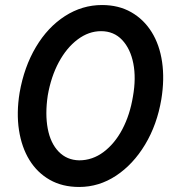

<svg xmlns="http://www.w3.org/2000/svg" viewBox="-20 -732 686 764"><path d="M295 12Q228 12 178 -16.5Q128 -45 97 -95.5Q66 -146 55.5 -214.5Q45 -283 58 -363Q76 -466 123 -545Q170 -624 238.5 -668Q307 -712 386 -712Q452 -712 502 -683.5Q552 -655 583.5 -604.5Q615 -554 625 -485.5Q635 -417 622 -337Q605 -236 557.5 -157Q510 -78 442 -33Q374 12 295 12ZM295 -94Q348 -94 392.5 -127.5Q437 -161 467 -218Q497 -275 509 -348Q522 -421 510.5 -479.5Q499 -538 466 -573Q433 -608 382 -608Q333 -608 289 -575Q245 -542 214 -484.5Q183 -427 170 -352Q159 -278 170 -220Q181 -162 213.5 -128.5Q246 -95 295 -94Z"/></svg>

Font: Figtree SemiBold
Style: Italic
Weight: 600
Italic angle: -9.5°
Foundry: Erik Kennedy
Version: Version 2.001;gftools[0.9.30]